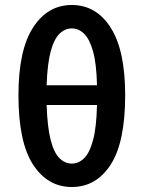

<svg xmlns="http://www.w3.org/2000/svg" viewBox="-20 -738 576 770"><path d="M268 12Q171 12 112.5 -78Q54 -168 54 -356Q54 -537 112.5 -627.5Q171 -718 268 -718Q366 -718 424 -627Q482 -536 482 -356Q482 -168 424 -78Q366 12 268 12ZM268 -624Q241 -624 219 -603Q197 -582 183.5 -532.5Q170 -483 167 -396H369Q367 -483 353 -532.5Q339 -582 317 -603Q295 -624 268 -624ZM268 -82Q295 -82 317 -103Q339 -124 353 -175.5Q367 -227 369 -317H167Q170 -227 183.5 -175.5Q197 -124 219 -103Q241 -82 268 -82Z"/></svg>

Font: Source Sans Pro SemiBold
Style: Regular
Weight: 600
Designer: Paul D. Hunt
Foundry: Adobe Systems Incorporated
Version: Version 2.045;hotconv 1.0.109;makeotfexe 2.5.65596